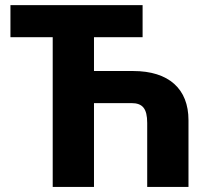

<svg xmlns="http://www.w3.org/2000/svg" viewBox="-20 -734 809 754"><path d="M21 -713.9V-587.9H187V0H349.1V-329.1H496.1C539.6 -329.1 558.1 -308.1 558.1 -251V0H720.2V-262.2C720.2 -384.8 643.1 -455.1 502.9 -455.1H349.1V-587.9H540V-713.9Z"/></svg>

Font: Avrile Sans
Style: Bold
Weight: 700
Designer: Monotype Design Team, Google (font), Stefan Peev (BGR Cyrillic), Cristiano Sobral (main changes)
Foundry: The Avrile Sans Project Authors
Version: Version 3.110